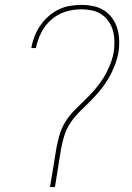

<svg xmlns="http://www.w3.org/2000/svg" viewBox="-20 -763 540 783"><path d="M184 0 210 -159Q215 -186 223 -213.5Q231 -241 246.5 -266Q262 -291 283 -312.5Q304 -334 325.5 -354.5Q347 -375 366.5 -397.5Q386 -420 401.5 -445Q417 -470 428 -497Q439 -524 444 -551Q447 -574 446.5 -596Q446 -618 440.5 -638Q435 -658 423 -675.5Q411 -693 394 -704.5Q377 -716 355.5 -720.5Q334 -725 312 -725Q280 -725 248 -715.5Q216 -706 190 -683.5Q164 -661 148.5 -630.5Q133 -600 127 -569Q127 -568 127 -567.5Q127 -567 127 -567H108Q108 -567 108 -567.5Q108 -568 108 -569Q112 -592 121 -615Q130 -638 144 -658.5Q158 -679 177 -696Q196 -713 218.5 -724Q241 -735 265 -739Q289 -743 312 -743Q337 -743 361 -738Q385 -733 404.5 -720.5Q424 -708 438 -688.5Q452 -669 458.5 -646.5Q465 -624 466 -599Q467 -574 463 -549Q458 -522 447.5 -495Q437 -468 422 -442.5Q407 -417 388 -394Q369 -371 348 -350Q327 -329 305.5 -308Q284 -287 267.5 -262.5Q251 -238 242.5 -210.5Q234 -183 229 -156L204 0Z"/></svg>

Font: Iosevka SS04 Thin Oblique
Style: Regular
Weight: 100
Italic angle: -9°
Monospace: yes
Designer: Belleve Invis
Foundry: Belleve Invis
Version: Version 19.0.0; ttfautohint (v1.8.4)